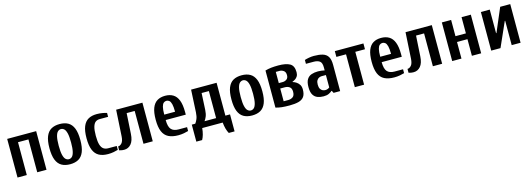

<svg xmlns="http://www.w3.org/2000/svg" viewBox="4 -1383 6632 2400"><g transform="rotate(-15 3320.0 -182.5)"><path d="M65 0V-500H440V0H320V-425H185V0Z M745 10Q680 10 635.5 -15.5Q591 -41 568 -98Q545 -155 545 -250Q545 -345 568 -402Q591 -459 635.5 -484.5Q680 -510 745 -510Q810 -510 854.5 -484.5Q899 -459 922 -402Q945 -345 945 -250Q945 -155 922 -98Q899 -41 854.5 -15.5Q810 10 745 10ZM745 -55Q768 -55 786 -71.5Q804 -88 814.5 -130.5Q825 -173 825 -250Q825 -328 814.5 -370Q804 -412 786 -428.5Q768 -445 745 -445Q723 -445 704.5 -428.5Q686 -412 675.5 -370Q665 -328 665 -250Q665 -173 675.5 -130.5Q686 -88 704.5 -71.5Q723 -55 745 -55Z M1235 10Q1165 10 1118.5 -15.5Q1072 -41 1048.5 -98Q1025 -155 1025 -250Q1025 -345 1048 -402Q1071 -459 1115.5 -484.5Q1160 -510 1225 -510Q1263 -510 1298 -504Q1333 -498 1355 -490V-440H1245Q1215 -440 1192.5 -424Q1170 -408 1157.5 -366.5Q1145 -325 1145 -250Q1145 -175 1158 -134Q1171 -93 1195.5 -76.5Q1220 -60 1255 -60H1365V-10Q1343 -3 1308 3.5Q1273 10 1235 10Z M1445 10Q1419 10 1400 5Q1381 0 1380 0V-50Q1406 -50 1428.5 -75Q1451 -100 1455 -160L1475 -500H1815V0H1695V-425H1591L1575 -160Q1570 -74 1534 -32Q1498 10 1445 10Z M2145 10Q2068 10 2018 -15.5Q1968 -41 1944 -98Q1920 -155 1920 -250Q1920 -345 1942.5 -402Q1965 -459 2007.5 -484.5Q2050 -510 2110 -510Q2170 -510 2212.5 -484.5Q2255 -459 2277.5 -402Q2300 -345 2300 -250V-215H2040Q2040 -129 2070.5 -94.5Q2101 -60 2165 -60H2275V-10Q2253 -3 2218 3.5Q2183 10 2145 10ZM2040 -285H2180Q2180 -350 2171 -384.5Q2162 -419 2146 -432Q2130 -445 2110 -445Q2090 -445 2074 -432Q2058 -419 2049 -384.5Q2040 -350 2040 -285Z M2340 145V-75H2385Q2400 -94 2413.5 -126Q2427 -158 2430 -210L2445 -500H2775V-75H2835V145H2760Q2745 119 2734.5 82Q2724 45 2720 0H2455Q2451 45 2440.5 82Q2430 119 2415 145ZM2505 -75H2655V-425H2561L2550 -210Q2547 -158 2533.5 -126Q2520 -94 2505 -75Z M3100 10Q3035 10 2990.5 -15.5Q2946 -41 2923 -98Q2900 -155 2900 -250Q2900 -345 2923 -402Q2946 -459 2990.5 -484.5Q3035 -510 3100 -510Q3165 -510 3209.5 -484.5Q3254 -459 3277 -402Q3300 -345 3300 -250Q3300 -155 3277 -98Q3254 -41 3209.5 -15.5Q3165 10 3100 10ZM3100 -55Q3123 -55 3141 -71.5Q3159 -88 3169.5 -130.5Q3180 -173 3180 -250Q3180 -328 3169.5 -370Q3159 -412 3141 -428.5Q3123 -445 3100 -445Q3078 -445 3059.5 -428.5Q3041 -412 3030.5 -370Q3020 -328 3020 -250Q3020 -173 3030.5 -130.5Q3041 -88 3059.5 -71.5Q3078 -55 3100 -55Z M3585 10Q3525 10 3484 5.5Q3443 1 3405 -10V-490Q3443 -501 3483 -505.5Q3523 -510 3575 -510Q3673 -510 3724 -481.5Q3775 -453 3775 -370Q3775 -338 3762.5 -317.5Q3750 -297 3731.5 -285.5Q3713 -274 3695 -267V-263Q3718 -257 3741 -242Q3764 -227 3779.5 -202.5Q3795 -178 3795 -140Q3795 -80 3771.5 -47.5Q3748 -15 3701.5 -2.5Q3655 10 3585 10ZM3525 -60H3585Q3619 -60 3644.5 -78Q3670 -96 3670 -145Q3670 -190 3644.5 -207.5Q3619 -225 3585 -225H3525ZM3525 -295H3575Q3604 -295 3627 -311.5Q3650 -328 3650 -365Q3650 -406 3625.5 -423Q3601 -440 3575 -440H3525Z M4025 10Q3983 10 3947.5 -3Q3912 -16 3891 -50.5Q3870 -85 3870 -150Q3870 -215 3891.5 -249.5Q3913 -284 3950.5 -297Q3988 -310 4035 -310Q4058 -310 4079.5 -307Q4101 -304 4120 -300V-340Q4120 -400 4092 -420Q4064 -440 4015 -440H3915V-490Q3938 -498 3971.5 -504Q4005 -510 4035 -510Q4103 -510 4148.5 -496.5Q4194 -483 4217 -446.5Q4240 -410 4240 -340V0H4155L4140 -30H4135Q4119 -15 4092.5 -2.5Q4066 10 4025 10ZM4065 -60Q4084 -60 4098.5 -66.5Q4113 -73 4120 -80V-240H4065Q4048 -240 4030.5 -232Q4013 -224 4001.5 -204.5Q3990 -185 3990 -150Q3990 -115 4001.5 -95.5Q4013 -76 4030.5 -68Q4048 -60 4065 -60Z M4430 0V-425H4305V-500H4675V-425H4550V0Z M4940 10Q4863 10 4813 -15.5Q4763 -41 4739 -98Q4715 -155 4715 -250Q4715 -345 4737.5 -402Q4760 -459 4802.5 -484.5Q4845 -510 4905 -510Q4965 -510 5007.5 -484.5Q5050 -459 5072.5 -402Q5095 -345 5095 -250V-215H4835Q4835 -129 4865.5 -94.5Q4896 -60 4960 -60H5070V-10Q5048 -3 5013 3.5Q4978 10 4940 10ZM4835 -285H4975Q4975 -350 4966 -384.5Q4957 -419 4941 -432Q4925 -445 4905 -445Q4885 -445 4869 -432Q4853 -419 4844 -384.5Q4835 -350 4835 -285Z M5190 10Q5164 10 5145 5Q5126 0 5125 0V-50Q5151 -50 5173.5 -75Q5196 -100 5200 -160L5220 -500H5560V0H5440V-425H5336L5320 -160Q5315 -74 5279 -32Q5243 10 5190 10Z M5690 0V-500H5810V-290H5945V-500H6065V0H5945V-215H5810V0Z M6195 0V-500H6310V-195H6315L6445 -500H6575V0H6460V-315H6455L6315 0Z"/></g></svg>

Font: Cuprum
Style: Regular
Weight: 400
Designer: Jovanny Lemonad
Foundry: Jovanny Lemonad
Version: Version 3.000